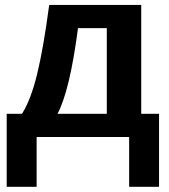

<svg xmlns="http://www.w3.org/2000/svg" viewBox="-20 -548 675 768"><path d="M407.2 -435.5H292Q259.3 -185.1 210 -92.8H407.2ZM126.5 0V199.2H6.8V-92.8H67.9Q103 -147.5 128.4 -251.2Q153.8 -355 176.8 -528.3H544.9V-92.8H616.2V199.2H496.6V0Z"/></svg>

Font: Liberation Sans
Style: Bold
Weight: 700
Designer: Steve Matteson
Foundry: Ascender Corporation
Version: Version 2.1.5